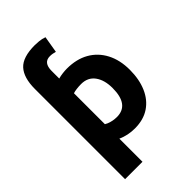

<svg xmlns="http://www.w3.org/2000/svg" viewBox="-280 -877 1163 1163"><g transform="rotate(-45 302.0 -295.5)"><path d="M70 185V-588Q70 -684 112 -730Q154 -776 257 -776Q270 -776 292.5 -774Q315 -772 337 -764L319 -657Q308 -660 297.5 -662Q287 -664 274 -664Q219 -664 219 -593V-528Q236 -533 257 -535.5Q278 -538 294 -538Q376 -538 435 -504.5Q494 -471 526.5 -409Q559 -347 559 -263Q559 -182 532.5 -120.5Q506 -59 455 -24.5Q404 10 329 10Q270 10 219 -13V185ZM301 -116Q407 -116 407 -259Q407 -328 376.5 -369.5Q346 -411 289 -411Q269 -411 249.5 -408.5Q230 -406 219 -402V-137Q233 -128 255.5 -122Q278 -116 301 -116Z"/></g></svg>

Font: Ubuntu Sans ExtraBold
Style: Regular
Weight: 800
Designer: Dalton Maag Ltd
Foundry: Dalton Maag Ltd
Version: Version 1.006; ttfautohint (v1.8.4.7-5d5b)